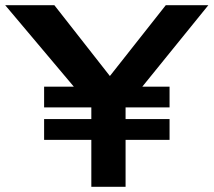

<svg xmlns="http://www.w3.org/2000/svg" viewBox="-20 -720 823 740"><path d="M332 0V-181H150V-261H332V-306H150V-386H264.5L0 -700H189.5L403.5 -427L619 -700H783L528.5 -386H633.5V-306H464V-261H633.5V-181H464V0Z"/></svg>

Font: Science Gothic
Style: Regular
Weight: 400
Designer: Thomas Phinney, Vassil Kateliev, Brandon Buerkle
Foundry: Font Detective LLC
Version: Version 1.018